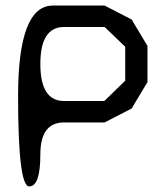

<svg xmlns="http://www.w3.org/2000/svg" viewBox="-20 -670 590 690"><path d="M356 -650 453 -600 510 -505V-375L453 -280L356 -230H210Q125 -230 125 -115Q125 0 85 0Q45 0 45 -325Q45 -650 170 -650ZM355 -307 430 -380V-502L356 -573H210Q125 -573 125 -440Q125 -307 210 -307Z"/></svg>

Font: Syne Mono
Style: Regular
Weight: 400
Monospace: yes
Designer: Lucas Descroix
Foundry: Bonjour Monde
Version: Version 2.000; ttfautohint (v1.8.3)